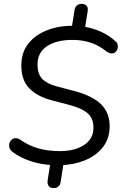

<svg xmlns="http://www.w3.org/2000/svg" viewBox="-20 -842 640 984"><path d="M255.4 121.9Q238.4 121.9 229.9 111.7Q221.4 101.4 224.3 81.3L238.9 -11.3L251.3 4.5Q190.2 1.5 136.8 -16.2Q83.4 -33.8 45.4 -62.7Q33.3 -71 29.2 -82.7Q25.1 -94.4 27.8 -105.8Q30.5 -117.3 38.6 -125.2Q46.7 -133.2 58.9 -133.8Q71.1 -134.5 85.2 -125.1Q125.3 -96.8 174.3 -82.2Q223.3 -67.5 288.9 -67.5Q336.8 -67.5 375.4 -81.2Q414 -94.8 436.5 -121.7Q459 -148.5 459 -187.5Q459 -217.9 447.2 -239.4Q435.3 -260.9 407.5 -276.8Q379.7 -292.8 330.5 -305.5L241.5 -328.9Q172.2 -347.4 130.7 -388.7Q89.3 -430 89.3 -506.7Q89.3 -573.5 125.5 -618.9Q161.7 -664.3 223 -687.7Q284.2 -711.1 358.2 -709.9L347.4 -698.6L362.5 -793Q365 -806.7 374.7 -814.5Q384.5 -822.3 399.1 -822.3Q413.2 -822.3 422.9 -813.3Q432.6 -804.2 429.2 -784.1L415.6 -697.1L408.7 -705.5Q454.7 -698.5 496.9 -679.6Q539.2 -660.6 572.1 -630.2Q580.8 -622.9 583.2 -612.6Q585.6 -602.4 582.3 -592Q579.1 -581.5 571.3 -574.8Q563.5 -568 552 -568.1Q540.5 -568.2 526 -578Q488.9 -608.5 445.7 -623Q402.5 -637.5 351 -637.5Q269.2 -637.5 220.7 -605.1Q172.3 -572.7 172.3 -512.3Q172.3 -462 197 -437.1Q221.8 -412.1 271.7 -399L360.7 -375.6Q455.6 -350.4 498.8 -306.8Q542 -263.2 542 -195.7Q542 -131.9 507.3 -87.8Q472.6 -43.7 415.1 -20.3Q357.7 3.1 289.7 4.5L307.1 -12.3L290.5 92.6Q288.6 106.3 278.8 114.1Q269 121.9 255.4 121.9Z"/></svg>

Font: Nunito ExtraLight
Style: Italic
Weight: 200
Italic angle: -9°
Designer: Vernon Adams
Foundry: Vernon Adams
Version: Version 3.602